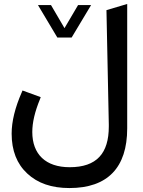

<svg xmlns="http://www.w3.org/2000/svg" viewBox="-20 -700 712 958"><path d="M327.6 134.3C208 134.3 141.1 69.8 141.1 -41.5C141.1 -88.4 153.8 -143.1 179.7 -205.6L183.1 -215.3L92.3 -248.5L88.9 -240.2C55.2 -163.6 38.1 -94.2 38.1 -33.2C38.1 51.3 64 117.7 116.2 166C168 214.4 237.8 238.3 326.2 238.3C517.1 238.3 614.7 136.2 614.7 -59.6V-680.2L511.2 -649.4L522.9 -79.1V-68.8C522.9 65.4 462.4 134.3 327.6 134.3ZM266.1 -512.7H337.4L434.6 -674.8H369.6L301.8 -559.6L234.4 -674.8H169.4Z"/></svg>

Font: Samim Medium
Style: Regular
Weight: 500
Foundry: DejaVu fonts team - Redesigned by Saber Rastikerdar
Version: Version 4.0.5